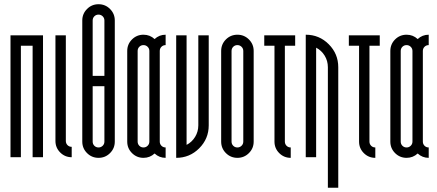

<svg xmlns="http://www.w3.org/2000/svg" viewBox="-20 -737 2050 900"><path d="M77.9 -522.7V0H29.2V-571.4H181.6V0H132.9V-522.7Z M316.1 0Q284.5 0 262.2 -22.3Q239.9 -44.6 239.9 -76.2V-571.4H288.6V-76.2Q288.6 -64.6 296.5 -56.6Q304.5 -48.7 316.1 -48.7Z M365.7 -641Q365.7 -672.6 388 -694.9Q410.2 -717.2 441.9 -717.2Q473.6 -717.2 495.8 -694.9Q518.1 -672.6 518.1 -641V-73.3Q518.1 -41.6 495.8 -19.4Q473.6 2.9 441.9 2.9Q410.2 2.9 388 -19.4Q365.7 -41.6 365.7 -73.3ZM469.4 -641Q469.4 -652.6 461.3 -660.6Q453.1 -668.5 441.9 -668.5Q430.2 -668.5 422.3 -660.6Q414.4 -652.6 414.4 -641V-381.5H469.4ZM469.4 -332.8H414.4V-73.3Q414.4 -61.6 422.3 -53.7Q430.2 -45.8 441.9 -45.8Q453.1 -45.8 461.3 -53.7Q469.4 -61.6 469.4 -73.3Z M576.4 -498.1Q576.4 -529.8 598.7 -552.1Q621 -574.3 652.6 -574.3Q682.6 -574.3 704.7 -553.9Q726.4 -574.3 756.4 -574.3V-525.6Q744.7 -525.6 736.8 -517.7Q728.9 -509.8 728.9 -498.1V-73.3Q728.9 -61.6 736.8 -53.7Q744.7 -45.8 756.4 -45.8V2.9Q726.4 2.9 704.7 -17.5Q682.6 2.9 652.6 2.9Q621 2.9 598.7 -19.4Q576.4 -41.6 576.4 -73.3ZM680.1 -498.1Q680.1 -509.8 672 -517.7Q663.9 -525.6 652.6 -525.6Q641 -525.6 633.1 -517.7Q625.2 -509.8 625.2 -498.1V-73.3Q625.2 -61.6 633.1 -53.7Q641 -45.8 652.6 -45.8Q663.9 -45.8 672 -53.7Q680.1 -61.6 680.1 -73.3Z M854.6 -571.4V-57.9Q879.6 -70.8 894.6 -95.4Q909.6 -120 909.6 -149.5V-571.4H958.4V-149.5Q958.4 -86.6 913.8 -41.9Q869.2 2.9 805.9 2.9V-571.4Z M1120.4 -498.1Q1120.4 -509.8 1112.2 -517.7Q1104.1 -525.6 1092.9 -525.6Q1081.2 -525.6 1073.3 -517.7Q1065.4 -509.8 1065.4 -498.1V-73.3Q1065.4 -61.6 1073.3 -53.7Q1081.2 -45.8 1092.9 -45.8Q1104.1 -45.8 1112.2 -53.7Q1120.4 -61.6 1120.4 -73.3ZM1016.7 -498.1Q1016.7 -529.8 1038.9 -552.1Q1061.2 -574.3 1092.9 -574.3Q1124.5 -574.3 1146.8 -552.1Q1169.1 -529.8 1169.1 -498.1V-73.3Q1169.1 -41.6 1146.8 -19.4Q1124.5 2.9 1092.9 2.9Q1061.2 2.9 1038.9 -19.4Q1016.7 -41.6 1016.7 -73.3Z M1266.6 -522.7H1218.7V-571.4H1363.6V-522.7H1315.3V-73.3Q1315.3 -61.6 1323.2 -53.7Q1331.1 -45.8 1342.8 -45.8V2.9Q1311.1 2.9 1288.8 -19.4Q1266.6 -41.6 1266.6 -73.3Z M1461.9 0H1413.2V-574.3Q1476.5 -574.3 1521 -529.6Q1565.6 -484.8 1565.6 -421.9V142.9H1516.9V-421.9Q1516.9 -451.5 1501.9 -476.1Q1486.9 -500.6 1461.9 -513.5Z M1663.1 -522.7H1615.2V-571.4H1760.1V-522.7H1711.8V-73.3Q1711.8 -61.6 1719.7 -53.7Q1727.6 -45.8 1739.3 -45.8V2.9Q1707.6 2.9 1685.3 -19.4Q1663.1 -41.6 1663.1 -73.3Z M1809.7 -498.1Q1809.7 -529.8 1831.9 -552.1Q1854.2 -574.3 1885.9 -574.3Q1915.9 -574.3 1937.9 -553.9Q1959.6 -574.3 1989.6 -574.3V-525.6Q1977.9 -525.6 1970 -517.7Q1962.1 -509.8 1962.1 -498.1V-73.3Q1962.1 -61.6 1970 -53.7Q1977.9 -45.8 1989.6 -45.8V2.9Q1959.6 2.9 1937.9 -17.5Q1915.9 2.9 1885.9 2.9Q1854.2 2.9 1831.9 -19.4Q1809.7 -41.6 1809.7 -73.3ZM1913.4 -498.1Q1913.4 -509.8 1905.2 -517.7Q1897.1 -525.6 1885.9 -525.6Q1874.2 -525.6 1866.3 -517.7Q1858.4 -509.8 1858.4 -498.1V-73.3Q1858.4 -61.6 1866.3 -53.7Q1874.2 -45.8 1885.9 -45.8Q1897.1 -45.8 1905.2 -53.7Q1913.4 -61.6 1913.4 -73.3Z"/></svg>

Font: Marapfhont
Style: Book
Weight: 400
Version: Version 0.15